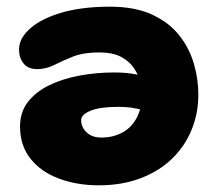

<svg xmlns="http://www.w3.org/2000/svg" viewBox="-20 -545 641 575"><path d="M276 10Q211 10 157 -10Q103 -30 71.5 -69.5Q40 -109 40 -166Q40 -209 63.5 -239.5Q87 -270 127 -289.5Q167 -309 217.5 -318.5Q268 -328 322 -328Q360 -328 388.5 -322Q417 -316 432.5 -304Q448 -292 448 -273Q448 -254 440 -235Q432 -216 417 -216Q404 -216 384.5 -220.5Q365 -225 333 -225Q280 -225 251.5 -213.5Q223 -202 223 -185Q223 -172 230 -160Q237 -148 250.5 -140.5Q264 -133 284 -133Q317 -133 344.5 -147Q372 -161 388.5 -190.5Q405 -220 405 -264Q405 -279 400 -299.5Q395 -320 381.5 -340.5Q368 -361 343 -374.5Q318 -388 277 -388Q230 -388 198.5 -375.5Q167 -363 142.5 -350.5Q118 -338 91 -338Q64 -338 50.5 -355Q37 -372 37 -397Q37 -430 70 -459.5Q103 -489 164 -507Q225 -525 309 -525Q384 -525 435 -501.5Q486 -478 516.5 -439.5Q547 -401 560.5 -354.5Q574 -308 574 -262Q574 -205 553.5 -155.5Q533 -106 494.5 -69Q456 -32 400.5 -11Q345 10 276 10Z"/></svg>

Font: Shantell Sans ExtraBold
Style: Regular
Weight: 800
Designer: Stephen Nixon, Anya Danilova, Shantell Martin
Foundry: Arrow Type
Version: Version 1.011;[c5ecc13dd]